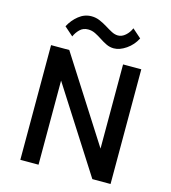

<svg xmlns="http://www.w3.org/2000/svg" viewBox="-151 -1213 1191 1334"><g transform="rotate(15 445.0 -546.0)"><path d="M120.5 0H251.5V-605L638.5 0H769.5V-825H638.5V-219.5L251.5 -825H120.5ZM546.5 -916Q588.5 -916 634.5 -947.5Q680.5 -979 706.5 -1030L643 -1086Q629.5 -1054 604.5 -1032Q579.5 -1010 551.5 -1010Q529 -1010 505.5 -1022.2Q482 -1034.5 456 -1050.8Q430 -1067 401.5 -1079.2Q373 -1091.5 341 -1091.5Q291 -1091.5 249.8 -1058.5Q208.5 -1025.5 183.5 -977.5L247 -921.5Q259.5 -950.5 282.8 -973.8Q306 -997 342.5 -997Q369.5 -997 394.2 -984.8Q419 -972.5 443 -956.5Q467 -940.5 492.5 -928.2Q518 -916 546.5 -916Z"/></g></svg>

Font: Spartan SemiBold
Style: Regular
Weight: 600
Designer: Matt Bailey, Mirko Velimirovic
Foundry: Matt Bailey
Version: Version 1.003; ttfautohint (v1.8.3)